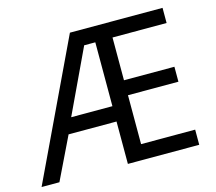

<svg xmlns="http://www.w3.org/2000/svg" viewBox="-103 -840 1086 967"><g transform="rotate(-15 440.0 -357.0)"><path d="M821 0V-79H539V-334H802V-412H539V-635H821V-714H338L-1 0H92L199 -221H449V0ZM234 -301 391 -634H449V-301Z"/></g></svg>

Font: Noto Sans Cypriot
Style: Regular
Weight: 400
Designer: Monotype Design Team
Foundry: Monotype Imaging Inc.
Version: Version 2.002